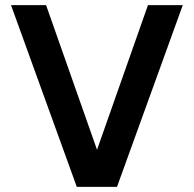

<svg xmlns="http://www.w3.org/2000/svg" viewBox="-20 -730 757 750"><path d="M280 0 23 -710H160L359 -145L558 -710H694L437 0Z"/></svg>

Font: Geist SemBd
Style: Regular
Weight: 400
Designer: Basement.studio, Andrés Briganti, Mateo Zaragoza
Foundry: Basement.studio, Vercel, Andrés Briganti, Guido Ferreyra, Mateo Zaragoza
Version: Version 1.401